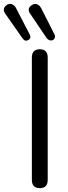

<svg xmlns="http://www.w3.org/2000/svg" viewBox="-77 -967 354 994"><path d="M40 -768 -49 -895Q-67 -920 -46 -938Q-26 -955 -5 -939Q2 -934 6 -925L76 -790Q87 -770 70 -760Q53 -750 40 -768ZM165 -769 80 -895Q62 -920 83 -937Q103 -954 124 -940Q131 -934 136 -925L205 -789Q211 -777 204.5 -767Q198 -757 186.5 -757.5Q175 -758 165 -769ZM88 -36V-669Q88 -712 129 -712Q170 -712 170 -669V-36Q170 7 129 7Q88 7 88 -36Z"/></svg>

Font: Nunito
Style: Regular
Weight: 400
Designer: Vernon Adams
Foundry: Vernon Adams
Version: Version 3.602